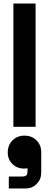

<svg xmlns="http://www.w3.org/2000/svg" viewBox="-20 -720 278 1090"><path d="M182 0H56V-700H182ZM24 146Q24 104 51 77Q78 50 119 50Q160 50 187 76.5Q214 103 214 144V260Q214 298 188.5 324Q163 350 125 350H30V282H107Q123 282 129.5 275.5Q136 269 136 254V235Q128 237 117 237Q77 237 50.5 211Q24 185 24 146Z"/></svg>

Font: Space Grotesk Variable
Style: Regular
Weight: 400
Designer: Florian Karsten (Space Grotesk), Colophon Foundry (Space Mono)
Foundry: Florian Karsten
Version: Version 1.106